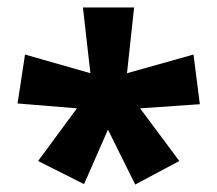

<svg xmlns="http://www.w3.org/2000/svg" viewBox="-20 -780 581 514"><path d="M339 -760H202L222 -584L47 -634L27 -503L186 -490L82 -349L205 -287L269 -433L342 -286L460 -349L355 -490L515 -501L498 -634L320 -584Z"/></svg>

Font: Noto Sans Arabic ExtBd
Style: Regular
Weight: 800
Designer: Monotype Design Team, Nadine Chahine, Nizar Qandah and Khaled Hosny
Foundry: Monotype Imaging Inc.
Version: Version 2.012